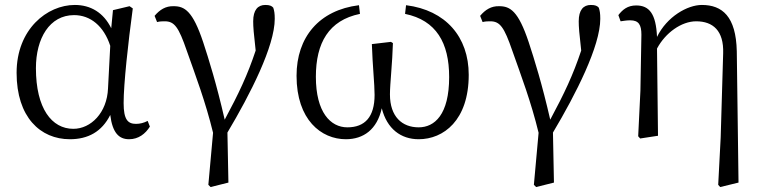

<svg xmlns="http://www.w3.org/2000/svg" viewBox="-20 -548 3081 775"><path d="M416 -191C412 -93 347 -28 276 -28C189 -28 125 -110 125 -273C125 -393 180 -487 279 -487C345 -487 399 -443 425 -363ZM576 -60C561 -52 545 -48 529 -48C496 -48 479 -65 479 -132C479 -209 497 -373 516 -514L503 -523L436 -507L429 -434C398 -497 346 -528 282 -528C170 -528 47 -430 47 -254C47 -75 143 14 262 14C335 14 391 -16 425 -84C434 -12 460 14 501 14C539 14 567 -8 585 -37Z M614 -459C625 -462 637 -462 645 -462C684 -462 701 -439 734 -343C769 -244 810 -136 840 -12L821 198L830 207L902 189L898 -13C991 -169 1089 -362 1089 -472C1089 -494 1087 -505 1083 -517C1077 -524 1069 -528 1051 -528C1021 -528 1002 -508 1002 -462C1002 -440 1004 -414 1012 -344C979 -245 944 -171 887 -65C854 -209 823 -308 800 -378C758 -504 725 -523 681 -523C649 -524 625 -509 604 -484Z M1615 -492C1741 -466 1793 -375 1793 -237C1793 -85 1734 -34 1670 -34C1603 -34 1554 -77 1554 -167C1554 -209 1564 -296 1566 -374L1558 -379L1481 -370C1484 -280 1492 -209 1492 -165C1492 -76 1453 -34 1382 -34C1314 -34 1255 -95 1255 -238C1255 -375 1307 -466 1433 -492L1429 -527C1268 -507 1177 -398 1177 -242C1177 -64 1277 14 1376 14C1447 14 1502 -25 1521 -111C1542 -28 1598 14 1670 14C1770 14 1872 -62 1872 -246C1872 -399 1779 -507 1619 -527Z M1928 -459C1939 -462 1951 -462 1959 -462C1998 -462 2015 -439 2048 -343C2083 -244 2124 -136 2154 -12L2135 198L2144 207L2216 189L2212 -13C2305 -169 2403 -362 2403 -472C2403 -494 2401 -505 2397 -517C2391 -524 2383 -528 2365 -528C2335 -528 2316 -508 2316 -462C2316 -440 2318 -414 2326 -344C2293 -245 2258 -171 2201 -65C2168 -209 2137 -308 2114 -378C2072 -504 2039 -523 1995 -523C1963 -524 1939 -509 1918 -484Z M2954 -341C2951 -482 2895 -528 2813 -528C2755 -528 2672 -481 2632 -399C2628 -492 2601 -526 2548 -526C2513 -526 2493 -509 2476 -487L2485 -462C2498 -464 2511 -466 2524 -466C2558 -466 2569 -448 2569 -408L2565 -182L2556 2L2564 11L2636 0L2632 -352C2666 -416 2731 -462 2790 -462C2858 -462 2902 -424 2899 -333L2889 7L2879 198L2887 207L2961 189Z"/></svg>

Font: Noto Serif CJK JP
Style: Regular
Weight: 400
Designer: Ryoko NISHIZUKA 西塚涼子 (kana & ideographs); Frank Grießhammer (Latin, Greek & Cyrillic); Wenlong ZHANG 张文龙 (bopomofo); San
Foundry: Adobe Systems Incorporated
Version: Version 1.000;PS 1;hotconv 16.6.53;makeotf.lib2.5.65590